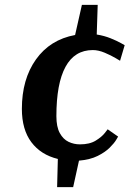

<svg xmlns="http://www.w3.org/2000/svg" viewBox="-20 -720 533 790"><path d="M474 -470Q474 -470 455.5 -481Q437 -492 411 -503Q385 -514 362 -514Q287 -514 249.5 -445Q212 -376 212 -242Q212 -198 226 -172.5Q240 -147 262 -136.5Q284 -126 309 -126Q349 -126 374 -141.5Q399 -157 411 -172.5Q423 -188 423 -188L466 -158Q466 -158 458 -144.5Q450 -131 431.5 -112.5Q413 -94 382 -78.5Q351 -63 305 -59L281 50H215L218 -66Q148 -83 109 -135Q70 -187 70 -272Q70 -394 128 -475.5Q186 -557 289 -576L317 -700H382L378 -578Q409 -573 435 -562.5Q461 -552 477 -543Q493 -534 493 -534Z"/></svg>

Font: Arsenal SC
Style: Bold Italic
Weight: 700
Italic angle: -9.10001°
Designer: Andrij Shevchenko
Foundry: Stairsfor
Version: Version 2.001; ttfautohint (v1.8.4.7-5d5b)